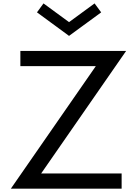

<svg xmlns="http://www.w3.org/2000/svg" viewBox="-20 -1130 826 1150"><path d="M45 0 554 -734H102V-825H735.5L226.5 -91H708.5V0ZM393.5 -915 201.5 -1056 240.5 -1109.5 393.5 -997.5 546.5 -1109.5 586 -1056Z"/></svg>

Font: Spartan Thin Medium
Style: Regular
Weight: 500
Version: Version 1.004